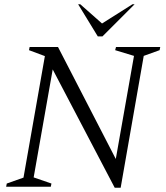

<svg xmlns="http://www.w3.org/2000/svg" viewBox="-20 -882 784 907"><path d="M9 0 12 -15 91 -43 192 -617 117 -645 120 -660H254L527 -131L613 -618L524 -645L528 -660H737L734 -645L659 -618L550 5H522L229 -554L139 -44L223 -15L220 0ZM442 -710 349 -862H359L462 -771L606 -862H616L464 -710Z"/></svg>

Font: Spectral SC Light
Style: Italic
Weight: 300
Italic angle: -10°
Designer: Jean-Baptiste Levee
Foundry: Production Type
Version: Version 2.001